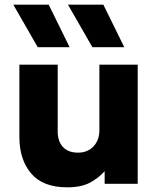

<svg xmlns="http://www.w3.org/2000/svg" viewBox="-20 -787 678 822"><path d="M268 15Q163.5 15 113.2 -44.5Q63 -104 63 -200V-510H227V-224.5Q227 -182.5 249.2 -158Q271.5 -133.5 314 -133.5Q355 -133.5 380.2 -160.2Q405.5 -187 405.5 -229.5V-510H569.5V0H428V-54Q403.5 -26 366 -5.5Q328.5 15 268 15ZM375.5 -585 271 -767H422.5L512 -585ZM141.5 -585 37 -767H188.5L278 -585Z"/></svg>

Font: Geologica
Style: Bold
Weight: 700
Designer: Sindre Bremnes, Frode Helland
Foundry: Monokrom Skriftforlag AS
Version: Version 1.010; ttfautohint (v1.8.4.7-5d5b);gftools[0.9.28]